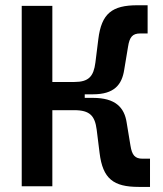

<svg xmlns="http://www.w3.org/2000/svg" viewBox="-20 -716 626 738"><path d="M63.5 0H181.2V-292.5H265.6C325.7 -292.5 344.7 -270.5 351.6 -217.8L362.8 -127.9C375 -28.8 416 2.4 513.2 2.4H556.6V-106H528.3C498.5 -106 487.3 -119.6 481.4 -156.7L466.8 -245.1C458 -303.2 423.3 -339.8 337.4 -339.8H305.7V-353.5H337.4C419.4 -353.5 448.7 -390.6 457.5 -448.2L472.2 -536.6C478 -573.7 489.3 -587.4 519 -587.4H547.4V-695.8H508.3C411.1 -695.8 370.1 -664.6 357.9 -565.4L346.7 -475.6C339.8 -421.9 320.8 -400.9 265.6 -400.9H181.2V-693.4H63.5Z"/></svg>

Font: Cascadia Mono SemiBold
Style: Regular
Weight: 600
Monospace: yes
Designer: Aaron Bell
Foundry: Saja Typeworks
Version: Version 2404.023